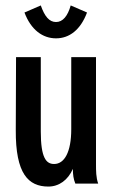

<svg xmlns="http://www.w3.org/2000/svg" viewBox="-20 -675 415 706"><path d="M240 -655C229 -616 211 -594 186 -594C161 -594 144 -615 130 -655L70 -629C94 -565 137 -534 186 -534C235 -534 276 -565 300 -629ZM158 11C197 11 230 -13 248 -54C248 -33 250 -17 257 0H341C333 -23 333 -46 333 -73V-465H242V-200C242 -116 217 -72 179 -72C150 -72 130 -94 130 -191V-465H39L38 -197C37 -36 84 11 158 11Z"/></svg>

Font: Inconsolata Condensed
Style: Bold
Weight: 700
Width: 3
Monospace: yes
Designer: Raph Levien, Cyreal, Brenton Simpson
Foundry: Raph Levien, Cyreal, Google
Version: Version 3.100